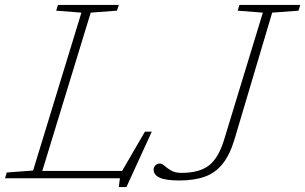

<svg xmlns="http://www.w3.org/2000/svg" viewBox="-48 -727 1244 783"><path d="M322 -675.5 124.5 -30H450L543 -190H571L467.5 36H436.5L441 0H-27.5L-20.5 -23.5L87 -31.5L284 -675.5L181 -683.5L188.5 -707H436.5L429 -683.5ZM909 -161Q890 -96.5 860.2 -59.2Q830.5 -22 787.2 -6.5Q744 9 684 9Q627.5 9 603 -2.5Q578.5 -14 578.5 -35Q578.5 -45 585.5 -52.5Q592.5 -60 603.5 -60Q613 -60 623.5 -50.5Q634 -41 650 -31.5Q666 -22 692 -22Q764.5 -22 803.8 -52Q843 -82 866 -157.5L1024 -675.5L921.5 -683.5L928.5 -707H1176.5L1169.5 -683.5L1062 -675.5Z"/></svg>

Font: Newsreader 6pt ExtraLight
Style: Italic
Weight: 275
Italic angle: -17°
Designer: Hugues Gentile
Foundry: Production Type
Version: Version 1.003; ttfautohint (v1.8.3)